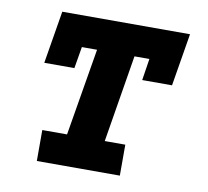

<svg xmlns="http://www.w3.org/2000/svg" viewBox="-65 -601 729 672"><g transform="rotate(10 300.0 -265.0)"><path d="M107 0V-110H195L247 -420H193L180 -343H73L104 -530H558L527 -343H421L433 -420H380L329 -110H402V0Z"/></g></svg>

Font: Iosevka Curly Slab XBdExObl
Style: Regular
Weight: 800
Width: 7
Italic angle: -9°
Monospace: yes
Designer: Belleve Invis
Foundry: Belleve Invis
Version: Version 11.1.0; ttfautohint (v1.8.3)